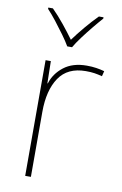

<svg xmlns="http://www.w3.org/2000/svg" viewBox="-87 -813 548 863"><g transform="rotate(10 187.5 -381.5)"><path d="M278 -536Q302 -536 321.5 -533Q341 -530 359 -525L353 -501Q334 -506 317.5 -508.5Q301 -511 278 -511Q195 -511 156 -453Q117 -395 117 -297V0H91V-528H115L117 -427H119Q133 -473 173.5 -504.5Q214 -536 278 -536ZM176 -606Q164 -627 144 -654.5Q124 -682 102.5 -709.5Q81 -737 62 -757V-763H83Q111 -735 138.5 -701Q166 -667 187 -638Q208 -667 236.5 -701Q265 -735 293 -763H314V-757Q296 -737 273.5 -709.5Q251 -682 230.5 -654.5Q210 -627 198 -606Z"/></g></svg>

Font: Noto Sans Oriya Thin
Style: Regular
Weight: 100
Designer: Amélie Bonet and Sol Matas
Foundry: Google LLC
Version: Version 2.006; ttfautohint (v1.8.4.7-5d5b)